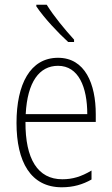

<svg xmlns="http://www.w3.org/2000/svg" viewBox="-20 -784 475 814"><path d="M178 -764H134V-757C166 -709 226 -645 269 -606H294V-616C255 -659 209 -714 178 -764ZM226 -539C108 -539 50 -427 50 -263C50 -98 110 10 242 10C291 10 331 -2 368 -23V-61C324 -35 288 -24 244 -24C140 -24 87 -110 88 -267H386V-300C386 -428 341 -539 226 -539ZM226 -505C313 -505 350 -415 350 -300H89C96 -437 147 -505 226 -505Z"/></svg>

Font: Noto Sans Myanmar UI Condensed ExtraLight
Style: Regular
Weight: 200
Width: 3
Designer: Monotype Design Team
Foundry: Monotype Imaging Inc.
Version: Version 2.103